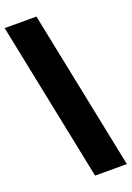

<svg xmlns="http://www.w3.org/2000/svg" viewBox="-173 -870 720 1051"><g transform="rotate(-20 187.0 -344.0)"><path d="M189 120 0 -808H185L374 120Z"/></g></svg>

Font: Encode Sans Cnd Black
Style: Regular
Weight: 900
Width: 3
Designer: Multiple Designers
Foundry: Impallari Type
Version: Version 3.002; ttfautohint (v1.8.3) -l 8 -r 50 -G 200 -x 14 